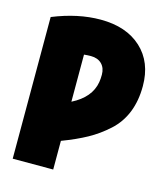

<svg xmlns="http://www.w3.org/2000/svg" viewBox="-116 -655 820 957"><g transform="rotate(15 294.0 -176.5)"><path d="M285 -568Q418 -568 495.5 -496.5Q573 -425 573 -302Q573 -226 549 -166Q525 -106 477.5 -63Q430 -20 376.5 9.5Q323 39 249 67V215H40V-516Q168 -568 285 -568ZM284 -380Q269 -380 249 -378V-135Q344 -183 358 -265Q361 -283 361 -304Q361 -339 340.5 -359.5Q320 -380 284 -380Z"/></g></svg>

Font: Repo
Style: ExtraBlack
Weight: 1000
Designer: Stefan Peev
Foundry: Context Ltd
Version: Version 001.000